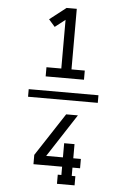

<svg xmlns="http://www.w3.org/2000/svg" viewBox="-65 -894 730 1108"><g transform="rotate(5 300.0 -340.0)"><path d="M98 -318V-362H502V-318ZM189 -444V-497H275V-779L216 -733L180 -774L275 -848H334V-497H411V-444ZM308 168V115H329V67H163V13L326 -236H394L232 13H329V-69H389V13H433V67H389V115H410V168Z"/></g></svg>

Font: Iosevka Etoile Light
Style: Regular
Weight: 300
Designer: Belleve Invis
Foundry: Belleve Invis
Version: Version 25.0.1; ttfautohint (v1.8.4)